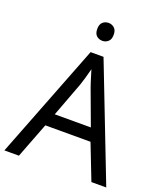

<svg xmlns="http://www.w3.org/2000/svg" viewBox="-163 -1022 965 1130"><g transform="rotate(20 319.5 -457.5)"><path d="M545 0 459 -221H176L91 0H0L279 -717H360L638 0ZM432 -301 352 -517Q349 -525 342 -546Q335 -567 328.5 -589.5Q322 -612 318 -624Q310 -593 301.5 -563.5Q293 -534 287 -517L206 -301ZM321 -915Q341 -915 356.5 -901.5Q372 -888 372 -859Q372 -830 356.5 -816.5Q341 -803 321 -803Q299 -803 284 -816.5Q269 -830 269 -859Q269 -888 284 -901.5Q299 -915 321 -915Z"/></g></svg>

Font: Noto Sans
Style: Regular
Weight: 400
Designer: Monotype Design Team
Foundry: Monotype Imaging Inc.
Version: Version 1.902